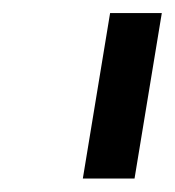

<svg xmlns="http://www.w3.org/2000/svg" viewBox="-20 -747 264 290"><path d="M224.4 -727.3H146.3L105.1 -477.3H183.2Z"/></svg>

Font: Magic Ui Pro
Style: Italic
Weight: 400
Italic angle: -9.39999°
Designer: Stefan Endress, Andreas Faust
Version: Version 1.000;FEAKit 1.0